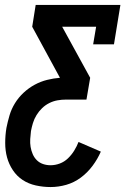

<svg xmlns="http://www.w3.org/2000/svg" viewBox="-20 -550 540 775"><path d="M184 205Q154 205 124.5 198.5Q95 192 71.5 176.5Q48 161 32 137Q16 113 8.5 85.5Q1 58 1 27Q1 -4 6 -34Q11 -59 18.5 -84.5Q26 -110 40.5 -133.5Q55 -157 75.5 -176Q96 -195 120 -208Q144 -221 170 -227.5Q196 -234 222 -236L110 -442L124 -530H466L440 -371H356L368 -442H231L344 -236L329 -148H246Q229 -148 212 -145Q195 -142 179 -134Q163 -126 150 -113.5Q137 -101 127.5 -85.5Q118 -70 113 -53.5Q108 -37 105 -21Q103 -5 102 11.5Q101 28 103.5 43Q106 58 112 72Q118 86 128.5 96.5Q139 107 153.5 112Q168 117 184 117Q203 117 221.5 110Q240 103 254.5 89Q269 75 279.5 58Q290 41 297 23L387 62Q374 92 353.5 119.5Q333 147 306 167Q279 187 247.5 196Q216 205 184 205Z"/></svg>

Font: Iosevka Slab Semibold
Style: Italic
Weight: 600
Italic angle: -9°
Monospace: yes
Designer: Belleve Invis
Foundry: Belleve Invis
Version: Version 11.1.1; ttfautohint (v1.8.3)